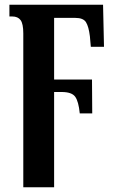

<svg xmlns="http://www.w3.org/2000/svg" viewBox="-20 -556 492 816"><path d="M79 -414Q79 -455 67.5 -470.5Q56 -486 32 -486H20V-536H418L422 -357H366L362 -402Q357 -443 345.5 -461.5Q334 -480 300 -480H210V-218H371L372 -74H319Q314 -125 299.5 -145Q285 -165 242 -165H210V240H79Z"/></svg>

Font: Noto Serif ExtraCondensed
Style: Bold
Weight: 700
Width: 2
Designer: Monotype Design Team
Foundry: Monotype Imaging Inc.
Version: Version 2.014; ttfautohint (v1.8.4.7-5d5b)